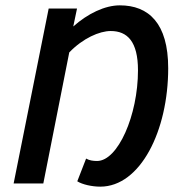

<svg xmlns="http://www.w3.org/2000/svg" viewBox="-20 -686 671 718"><path d="M355 12C505 12 609 -197 609 -431C609 -599 536 -666 428 -666C372 -666 308 -635 254 -587L268 -654H162L31 0H142L239 -490C290 -543 352 -570 394 -570C456 -570 496 -531 496 -423C496 -255 421 -84 343 -84C328 -84 314 -86 302 -93L269 -8C288 4 324 12 355 12Z"/></svg>

Font: Source Sans Pro Semibold
Style: Italic
Weight: 600
Italic angle: -11°
Designer: Paul D. Hunt
Foundry: Adobe Systems Incorporated
Version: Version 3.006;hotconv 1.0.111;makeotfexe 2.5.65597